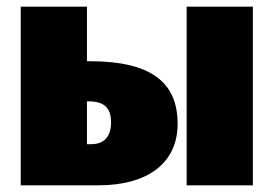

<svg xmlns="http://www.w3.org/2000/svg" viewBox="-20 -554 818 574"><path d="M248 -371H240V-534H42V0H275C418 0 511 -64 511 -184C511 -309 430 -371 248 -371ZM538 -534V0H736V-534ZM253 -123H240V-251H245C294 -251 312 -229 312 -188C312 -149 294 -123 253 -123Z"/></svg>

Font: Fira Sans Heavy
Style: Regular
Weight: 900
Designer: bBox Type GmbH & Carrois Corporate GbR & Edenspiekermann AG
Foundry: bBox Type GmbH & Carrois Corporate GbR & Edenspiekermann AG
Version: Version 4.300;PS 004.300;hotconv 1.0.88;makeotf.lib2.5.64775